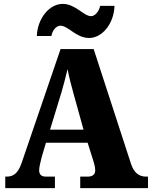

<svg xmlns="http://www.w3.org/2000/svg" viewBox="-20 -966 780 986"><path d="M438 -771C504 -771 565 -843 568 -936H494C490 -909 468 -883 448 -883C409 -883 368 -946 302 -946C234 -946 173 -873 169 -781H244C248 -808 268 -834 290 -834C331 -834 370 -771 438 -771ZM7 0H262V-59H216C190 -59 181 -72 181 -92C181 -111 191 -143 194 -159L216 -233H430L459 -141C462 -132 469 -109 469 -91C469 -66 450 -59 430 -59H392V0H740V-59H730C695 -59 668 -78 653 -124L461 -714H291L91 -129C71 -71 45 -59 13 -59H7ZM237 -300 296 -493C306 -528 317 -569 327 -611C335 -568 346 -528 356 -491L409 -300Z"/></svg>

Font: Noto Serif Tamil SemiCondensed Black
Style: Italic
Weight: 900
Width: 4
Italic angle: -12°
Designer: Indian Type Foundry, Tom Grace, and the Monotype Design Team
Foundry: Monotype Imaging Inc.
Version: Version 2.003